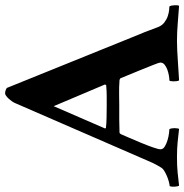

<svg xmlns="http://www.w3.org/2000/svg" viewBox="-18 -696 706 735"><g transform="rotate(-90 334.5 -329.0)"><path d="M295 -476 210 -280Q210 -279 210 -278Q212 -276 212 -276Q227 -274 252.5 -273.5Q278 -273 295 -273Q318 -273 335 -273Q352 -273 375 -275Q377 -275 377 -278Q378 -279 378 -280ZM100 -4Q65 -4 41 -1.5Q17 1 -9 4Q-12 1 -13 -11.5Q-14 -24 -11 -32Q-7 -32 3.5 -34.5Q14 -37 25 -41.5Q36 -46 45.5 -51.5Q55 -57 59 -63Q72 -84 78.5 -98.5Q85 -113 94 -134L307 -624Q309 -629 313.5 -635.5Q318 -642 323.5 -648Q329 -654 334.5 -658Q340 -662 344 -662Q351 -662 357 -659.5Q363 -657 365 -655L570 -148Q580 -125 585.5 -109Q591 -93 598 -76Q604 -61 616 -52Q628 -43 640.5 -39Q653 -35 663.5 -34Q674 -33 677 -33Q681 -26 681.5 -12.5Q682 1 679 4Q649 2 613.5 -1Q578 -4 545 -4Q528 -4 507 -3Q486 -2 465.5 -0.5Q445 1 426.5 2Q408 3 394 4Q392 2 391 -4Q390 -10 390 -16.5Q390 -23 391 -28Q392 -33 394 -33Q401 -33 412.5 -35Q424 -37 435 -41Q446 -45 454 -51.5Q462 -58 462 -68Q462 -72 452.5 -96Q443 -120 432 -147Q419 -180 402 -220Q401 -221 400 -222Q396 -224 395 -224Q366 -226 342 -225.5Q318 -225 299 -225Q268 -225 244.5 -225Q221 -225 195 -224Q191 -224 188 -219Q184 -210 174.5 -188Q165 -166 155 -142Q145 -118 137.5 -96.5Q130 -75 130 -67Q130 -57 141 -50.5Q152 -44 165.5 -40Q179 -36 191.5 -34.5Q204 -33 207 -33Q209 -30 210 -24.5Q211 -19 211 -13Q211 -7 210 -2Q209 3 208 4Q182 1 157.5 -1.5Q133 -4 100 -4Z"/></g></svg>

Font: Vermiglione
Style: Bold
Weight: 700
Version: Version 1.000